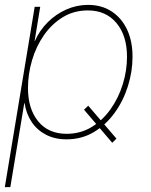

<svg xmlns="http://www.w3.org/2000/svg" viewBox="-22 -557 615 781"><path d="M336.9 -127 451.7 6.8 434.6 23.9 319.8 -110.8ZM-2.4 204.1 119.1 -529.3H141.6L118.7 -389.6H119.6Q138.7 -433.1 171.9 -466.3Q205.1 -499.5 247.6 -518.3Q290 -537.1 335.9 -537.1Q391.6 -537.1 432.1 -510.5Q472.7 -483.9 494.9 -436.8Q517.1 -389.6 517.1 -326.7Q517.1 -266.1 498.3 -206.3Q479.5 -146.5 444.1 -97.7Q408.7 -48.8 359.4 -19.5Q310.1 9.8 248.5 9.8Q201.2 9.8 165 -9Q128.9 -27.8 106.7 -61Q84.5 -94.2 78.1 -137.2H76.7L20 204.1ZM249 -12.7Q305.2 -12.7 350.3 -40Q395.5 -67.4 427.7 -112.8Q460 -158.2 477.3 -213.9Q494.6 -269.5 494.6 -326.2Q494.6 -412.1 451.7 -463.4Q408.7 -514.6 335.4 -514.6Q278.8 -514.6 233.6 -487.1Q188.5 -459.5 156.7 -413.8Q125 -368.2 108.4 -312Q91.8 -255.9 91.8 -198.7Q91.8 -114.3 133.3 -63.5Q174.8 -12.7 249 -12.7Z"/></svg>

Font: Inter 24pt Thin
Style: Italic
Weight: 250
Italic angle: -9.3988°
Version: Version 4.001;git-66647c0bb